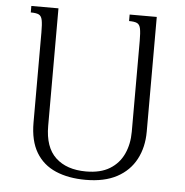

<svg xmlns="http://www.w3.org/2000/svg" viewBox="-52 -764 796 825"><g transform="rotate(5 346.0 -352.0)"><path d="M474 -714H591V-219Q591 -152 563.5 -100Q536 -48 482 -19Q428 10 347 10Q273 10 218 -13.5Q163 -37 133 -87Q103 -137 103 -216V-605Q103 -640 99.5 -657.5Q96 -675 85 -680.5Q74 -686 50 -686V-714H167V-207Q167 -115 214.5 -70.5Q262 -26 346 -26Q408 -26 448 -50.5Q488 -75 507.5 -117.5Q527 -160 527 -213V-605Q527 -640 523.5 -657.5Q520 -675 509 -680.5Q498 -686 474 -686Z"/></g></svg>

Font: Noto Serif Armenian Light
Style: Regular
Weight: 300
Version: Version 2.007